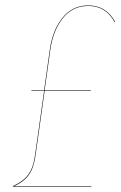

<svg xmlns="http://www.w3.org/2000/svg" viewBox="-20 -690 446 710"><path d="M306.2 -669.9Q373 -669.9 405.8 -608.9L403.8 -607.9Q372.1 -668 306.2 -668Q248.5 -668 212.4 -622.8Q176.3 -577.6 166 -505.9L145 -356H315.9V-354H145L111.8 -118.2Q105.5 -70.3 87.2 -44.2Q68.8 -18.1 33.2 -2H317.9V0H27.8V-2Q65.4 -18.6 84.5 -44.2Q103.5 -69.8 109.9 -118.2L143.1 -354H96.2V-356H143.1L164.1 -505.9Q174.3 -578.6 211.2 -624.3Q248 -669.9 306.2 -669.9Z"/></svg>

Font: Fira Sans Compressed Two
Style: Italic
Weight: 100
Width: 3
Italic angle: -8°
Designer: Carrois Corporate & Edenspiekermann AG
Foundry: Carrois Corporate GbR & Edenspiekermann AG
Version: Version 4.203;PS 004.203;hotconv 1.0.88;makeotf.lib2.5.64775